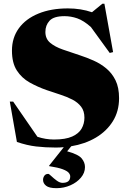

<svg xmlns="http://www.w3.org/2000/svg" viewBox="-20 -775 688 1028"><path d="M282.5 232.5Q243 232.5 226.8 219.5Q210.5 206.5 210.5 188Q210.5 176 217.5 166Q224.5 156 238.5 156Q242.5 156 255 168Q267.5 180 283.8 192Q300 204 315 204Q356 204 356 169.5Q356 160 348 150.2Q340 140.5 315.8 131.2Q291.5 122 243 114.5V112L321.5 13Q300.5 15 278.5 15Q222.5 15 173.5 9.2Q124.5 3.5 70.5 -15L32.5 -231H50.5L180.5 -42.5Q225 -28 269 -28Q331 -28 366.5 -44Q402 -60 417 -86.5Q432 -113 432 -145Q432 -180.5 414.5 -203.5Q397 -226.5 367.5 -241.8Q338 -257 302.2 -268.5Q266.5 -280 230 -292.5Q181.5 -309.5 139 -333.2Q96.5 -357 70.2 -397.5Q44 -438 44 -504Q44 -573 81 -623.8Q118 -674.5 185.5 -702.2Q253 -730 343.5 -730Q413 -730 472.5 -709.5L528 -755H539L585.5 -496L567.5 -491.5L466.5 -630.5Q427.5 -665 393.5 -676.8Q359.5 -688.5 325.5 -688.5Q268 -688.5 245.5 -664.2Q223 -640 223 -604Q223 -567.5 248.5 -546Q274 -524.5 316.2 -509.8Q358.5 -495 407.5 -479Q444.5 -467 481.5 -450.5Q518.5 -434 549.2 -408.5Q580 -383 598.8 -344.5Q617.5 -306 617.5 -249.5Q617.5 -179 584 -125.5Q550.5 -72 492.8 -38Q435 -4 361.5 8L339.5 35Q399.5 51.5 417.2 73Q435 94.5 435 119.5Q435 150.5 413.2 176.2Q391.5 202 356.8 217.2Q322 232.5 282.5 232.5Z"/></svg>

Font: Newsreader Display ExtraBold
Style: Regular
Weight: 800
Designer: Hugues Gentile
Foundry: Production Type
Version: Version 1.001